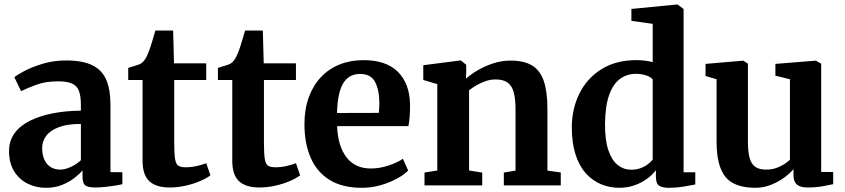

<svg xmlns="http://www.w3.org/2000/svg" viewBox="-20 -840 3829 870"><path d="M188 11Q143 11 105 -8Q67 -27 44 -64Q21 -101 21 -155Q21 -202.5 46.5 -237Q72 -271.5 117 -293.5Q162 -315.5 220.8 -326.8Q279.5 -338 346.5 -338.5V-365.5Q346.5 -403.5 338.2 -426.8Q330 -450 307.5 -460.8Q285 -471.5 243 -471.5Q185.5 -471.5 142.5 -455.2Q99.5 -439 75.5 -427L45 -490Q57 -500.5 91 -518.5Q125 -536.5 174 -551.2Q223 -566 280 -566Q355.5 -566 399.2 -544Q443 -522 461.8 -477.8Q480.5 -433.5 480.5 -365V-60L534.5 -59.5V-5.5Q523 -2.5 501.8 1Q480.5 4.5 456.2 7Q432 9.5 412 9.5Q378 9.5 366 -0.2Q354 -10 354 -41V-68Q342 -53 318.5 -34.5Q295 -16 262.2 -2.5Q229.5 11 188 11ZM253.5 -71.5Q275 -71.5 301.2 -83.8Q327.5 -96 346.5 -114V-278.5Q284.5 -278.5 245.8 -263.5Q207 -248.5 189 -224Q171 -199.5 171 -169.5Q171 -137.5 181.5 -115.5Q192 -93.5 210.5 -82.5Q229 -71.5 253.5 -71.5Z M748.5 9.5Q687 9.5 656.5 -19Q626 -47.5 626 -111.5V-477.5H561V-532Q572.5 -536.5 584.8 -539.8Q597 -543 607.2 -546.8Q617.5 -550.5 624 -556Q630.5 -562 635.2 -568.5Q640 -575 644.2 -583.2Q648.5 -591.5 652.5 -602.5Q658 -615 663.5 -632.8Q669 -650.5 674.5 -668.8Q680 -687 684 -701.5H764.5L768.5 -553H914.5V-477.5H769.5V-194.5Q769.5 -142.5 773.5 -118.8Q777.5 -95 789 -88.5Q800.5 -82 822.5 -82Q847 -82 873 -88Q899 -94 914.5 -100.5L933.5 -45.5Q916.5 -32.5 887.2 -19.8Q858 -7 822 1.2Q786 9.5 748.5 9.5Z M1155 9.5Q1093.5 9.5 1063 -19Q1032.5 -47.5 1032.5 -111.5V-477.5H967.5V-532Q979 -536.5 991.2 -539.8Q1003.5 -543 1013.8 -546.8Q1024 -550.5 1030.5 -556Q1037 -562 1041.8 -568.5Q1046.5 -575 1050.8 -583.2Q1055 -591.5 1059 -602.5Q1064.5 -615 1070 -632.8Q1075.5 -650.5 1081 -668.8Q1086.5 -687 1090.5 -701.5H1171L1175 -553H1321V-477.5H1176V-194.5Q1176 -142.5 1180 -118.8Q1184 -95 1195.5 -88.5Q1207 -82 1229 -82Q1253.5 -82 1279.5 -88Q1305.5 -94 1321 -100.5L1340 -45.5Q1323 -32.5 1293.8 -19.8Q1264.5 -7 1228.5 1.2Q1192.5 9.5 1155 9.5Z M1620 11Q1529.5 11 1471.8 -25.8Q1414 -62.5 1386.8 -127.5Q1359.5 -192.5 1359.5 -277Q1359.5 -345 1379 -398.8Q1398.5 -452.5 1434 -490.2Q1469.5 -528 1518.8 -547.8Q1568 -567.5 1628 -567.5Q1729 -567.5 1782.5 -515Q1836 -462.5 1838 -367Q1838 -334 1836.2 -310.2Q1834.5 -286.5 1830.5 -268.5H1507.5Q1509 -223.5 1519.8 -188Q1530.5 -152.5 1549.8 -127.5Q1569 -102.5 1596.5 -89.5Q1624 -76.5 1660.5 -76.5Q1701 -76.5 1742 -90.5Q1783 -104.5 1805.5 -120.5L1829.5 -67.5Q1813.5 -50 1781.2 -32Q1749 -14 1707 -1.5Q1665 11 1620 11ZM1507 -328 1696.5 -328.5Q1697.5 -338.5 1698.2 -349.8Q1699 -361 1699 -371.5Q1699 -431.5 1679.8 -468.2Q1660.5 -505 1612 -505Q1590 -505 1571.8 -496.8Q1553.5 -488.5 1539.2 -468.8Q1525 -449 1516.8 -414.8Q1508.5 -380.5 1507 -328Z M1961.5 -67.5V-459L1898 -477.5V-544.5L2064.5 -566H2068.5L2092.5 -546.5V-508L2091.5 -483.5Q2113 -503 2145 -521.8Q2177 -540.5 2215.2 -553Q2253.5 -565.5 2294 -565.5Q2354.5 -565.5 2391 -543.2Q2427.5 -521 2444 -473Q2460.5 -425 2460.5 -346.5V-67L2521 -58.5V0H2263V-58L2316 -67V-343.5Q2316 -392.5 2307.8 -422.2Q2299.5 -452 2279.8 -466Q2260 -480 2225.5 -480Q2202 -480 2179.8 -472.2Q2157.5 -464.5 2138.5 -453.2Q2119.5 -442 2105.5 -431V-67.5L2165 -58V0H1903.5V-58Z M2787 11Q2743 11 2704 -5Q2665 -21 2635 -54.2Q2605 -87.5 2588 -139.5Q2571 -191.5 2571 -262.5Q2571 -345.5 2604.8 -414.8Q2638.5 -484 2704.2 -525.8Q2770 -567.5 2864.5 -567.5Q2885 -567.5 2903.8 -565Q2922.5 -562.5 2937.5 -558.5V-732L2841 -745.5V-799.5L3046 -819.5H3050.5L3077.5 -799V-59.5H3130.5V-4Q3109 0.5 3076 5.8Q3043 11 3011.5 11Q2982 11 2967 1.8Q2952 -7.5 2952 -40.5V-69Q2936 -47 2910.5 -28.8Q2885 -10.5 2853.2 0.2Q2821.5 11 2787 11ZM2840 -71Q2863.5 -71 2882.5 -78Q2901.5 -85 2915.5 -95.8Q2929.5 -106.5 2937.5 -117V-480Q2930.5 -490.5 2908.8 -498Q2887 -505.5 2861 -505.5Q2822 -505.5 2790.8 -483.5Q2759.5 -461.5 2741 -411.8Q2722.5 -362 2721.5 -279Q2721 -205 2736.8 -159Q2752.5 -113 2779.5 -92Q2806.5 -71 2840 -71Z M3639 9.5Q3606 9.5 3590.8 -4Q3575.5 -17.5 3575.5 -45.5V-73.5Q3559 -53.5 3531.8 -34Q3504.5 -14.5 3471.5 -1.8Q3438.5 11 3403.5 11Q3308 11 3267.5 -38Q3227 -87 3227 -199.5V-481L3177 -495.5V-550.5L3346.5 -565H3348L3369 -551.5V-200Q3369 -153 3376.5 -125Q3384 -97 3402 -84.2Q3420 -71.5 3451.5 -71.5Q3477.5 -71.5 3498.2 -79Q3519 -86.5 3534.5 -96.8Q3550 -107 3559.5 -116V-481L3493.5 -497V-550.5L3674 -565H3677L3701 -551.5V-61L3755.5 -60.5V-5.5Q3737.5 -1.5 3707.5 4Q3677.5 9.5 3639 9.5Z"/></svg>

Font: Merriweather 24pt
Style: Bold
Weight: 700
Designer: Eben Sorkin
Foundry: Eben Sorkin
Version: Version 2.100